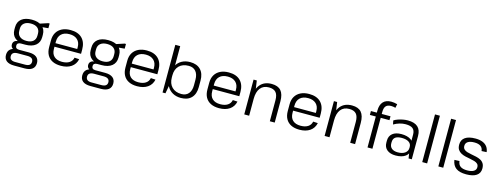

<svg xmlns="http://www.w3.org/2000/svg" viewBox="-20 -1723 7458 2878"><g transform="rotate(15 3709.0 -284.5)"><path d="M274 -160Q172 -160 115 -206Q58 -252 58 -335V-373Q58 -457 115 -502.5Q172 -548 274 -548Q376 -548 433 -502.5Q490 -457 490 -373V-335Q490 -252 433 -206Q376 -160 274 -160ZM193 186Q115 186 74.5 154.5Q34 123 34 62Q34 1 74 -30.5Q114 -62 193 -62H356Q433 -62 474 -30.5Q515 1 515 62Q515 123 474 154.5Q433 186 356 186ZM348 130Q439 130 439 62Q439 -6 348 -6H201Q108 -6 108 62Q108 132 201 130ZM167 -38Q126 -38 102.5 -57.5Q79 -77 79 -111Q79 -145 102 -164.5Q125 -184 168 -184H274V-160H206Q177 -160 161.5 -147Q146 -134 147 -111Q147 -87 161 -74.5Q175 -62 204 -62H274V-38ZM274 -219Q342 -219 378.5 -250Q415 -281 415 -338V-370Q415 -426 378.5 -457Q342 -488 274 -488Q208 -488 170.5 -457Q133 -426 133 -370V-338Q133 -282 170.5 -250.5Q208 -219 274 -219ZM387 -516 524 -561H545V-488L387 -474Z M868 8Q792 8 738.5 -18.5Q685 -45 657 -95.5Q629 -146 629 -218V-322Q629 -393 658.5 -443Q688 -493 743 -520.5Q798 -548 875 -548Q992 -548 1054.5 -485.5Q1117 -423 1117 -310V-244H690V-299H1056L1043 -277V-327Q1043 -401 998.5 -442.5Q954 -484 876 -484Q794 -484 749.5 -441.5Q705 -399 705 -322V-211Q705 -135 748 -94.5Q791 -54 870 -54Q941 -54 984.5 -82.5Q1028 -111 1038 -163L1111 -159Q1094 -79 1030.5 -35.5Q967 8 868 8Z M1458 -160Q1356 -160 1299 -206Q1242 -252 1242 -335V-373Q1242 -457 1299 -502.5Q1356 -548 1458 -548Q1560 -548 1617 -502.5Q1674 -457 1674 -373V-335Q1674 -252 1617 -206Q1560 -160 1458 -160ZM1377 186Q1299 186 1258.5 154.5Q1218 123 1218 62Q1218 1 1258 -30.5Q1298 -62 1377 -62H1540Q1617 -62 1658 -30.5Q1699 1 1699 62Q1699 123 1658 154.5Q1617 186 1540 186ZM1532 130Q1623 130 1623 62Q1623 -6 1532 -6H1385Q1292 -6 1292 62Q1292 132 1385 130ZM1351 -38Q1310 -38 1286.5 -57.5Q1263 -77 1263 -111Q1263 -145 1286 -164.5Q1309 -184 1352 -184H1458V-160H1390Q1361 -160 1345.5 -147Q1330 -134 1331 -111Q1331 -87 1345 -74.5Q1359 -62 1388 -62H1458V-38ZM1458 -219Q1526 -219 1562.5 -250Q1599 -281 1599 -338V-370Q1599 -426 1562.5 -457Q1526 -488 1458 -488Q1392 -488 1354.5 -457Q1317 -426 1317 -370V-338Q1317 -282 1354.5 -250.5Q1392 -219 1458 -219ZM1571 -516 1708 -561H1729V-488L1571 -474Z M2052 8Q1976 8 1922.5 -18.5Q1869 -45 1841 -95.5Q1813 -146 1813 -218V-322Q1813 -393 1842.5 -443Q1872 -493 1927 -520.5Q1982 -548 2059 -548Q2176 -548 2238.5 -485.5Q2301 -423 2301 -310V-244H1874V-299H2240L2227 -277V-327Q2227 -401 2182.5 -442.5Q2138 -484 2060 -484Q1978 -484 1933.5 -441.5Q1889 -399 1889 -322V-211Q1889 -135 1932 -94.5Q1975 -54 2054 -54Q2125 -54 2168.5 -82.5Q2212 -111 2222 -163L2295 -159Q2278 -79 2214.5 -35.5Q2151 8 2052 8Z M2732 8Q2658 8 2602.5 -23.5Q2547 -55 2516.5 -112Q2486 -169 2486 -245V-300Q2486 -376 2516.5 -431.5Q2547 -487 2602 -517.5Q2657 -548 2731 -548Q2836 -548 2893.5 -488.5Q2951 -429 2951 -321V-219Q2951 -111 2894 -51.5Q2837 8 2732 8ZM2447 -740H2523V-170L2492 0H2447ZM2724 -51Q2796 -51 2835 -97.5Q2874 -144 2874 -226V-312Q2874 -396 2835 -442Q2796 -488 2724 -488Q2630 -488 2576.5 -434.5Q2523 -381 2523 -288V-255Q2523 -160 2577 -105.5Q2631 -51 2724 -51Z M3324 8Q3248 8 3194.5 -18.5Q3141 -45 3113 -95.5Q3085 -146 3085 -218V-322Q3085 -393 3114.5 -443Q3144 -493 3199 -520.5Q3254 -548 3331 -548Q3448 -548 3510.5 -485.5Q3573 -423 3573 -310V-244H3146V-299H3512L3499 -277V-327Q3499 -401 3454.5 -442.5Q3410 -484 3332 -484Q3250 -484 3205.5 -441.5Q3161 -399 3161 -322V-211Q3161 -135 3204 -94.5Q3247 -54 3326 -54Q3397 -54 3440.5 -82.5Q3484 -111 3494 -163L3567 -159Q3550 -79 3486.5 -35.5Q3423 8 3324 8Z M4112 -325Q4112 -409 4077.5 -448Q4043 -487 3969 -487Q3883 -487 3837 -428.5Q3791 -370 3791 -260L3755 -192V-258Q3755 -398 3817.5 -473Q3880 -548 3996 -548Q4094 -548 4141 -494Q4188 -440 4188 -328V0H4112ZM3715 -540H3765L3791 -361V0H3715Z M4571 8Q4495 8 4441.5 -18.5Q4388 -45 4360 -95.5Q4332 -146 4332 -218V-322Q4332 -393 4361.5 -443Q4391 -493 4446 -520.5Q4501 -548 4578 -548Q4695 -548 4757.5 -485.5Q4820 -423 4820 -310V-244H4393V-299H4759L4746 -277V-327Q4746 -401 4701.5 -442.5Q4657 -484 4579 -484Q4497 -484 4452.5 -441.5Q4408 -399 4408 -322V-211Q4408 -135 4451 -94.5Q4494 -54 4573 -54Q4644 -54 4687.5 -82.5Q4731 -111 4741 -163L4814 -159Q4797 -79 4733.5 -35.5Q4670 8 4571 8Z M5359 -325Q5359 -409 5324.5 -448Q5290 -487 5216 -487Q5130 -487 5084 -428.5Q5038 -370 5038 -260L5002 -192V-258Q5002 -398 5064.5 -473Q5127 -548 5243 -548Q5341 -548 5388 -494Q5435 -440 5435 -328V0H5359ZM4962 -540H5012L5038 -361V0H4962Z M5628 -571Q5628 -661 5671 -708Q5714 -755 5796 -755Q5817 -755 5842 -751.5Q5867 -748 5890 -741L5878 -682Q5860 -687 5844 -689.5Q5828 -692 5811 -692Q5755 -692 5729.5 -663Q5704 -634 5704 -571V0H5628ZM5536 -540H5840V-480H5536Z M6238 -176V-362Q6238 -426 6203.5 -455Q6169 -484 6092 -484Q6044 -484 5997 -470Q5950 -456 5908 -431L5896 -491Q5922 -508 5958 -520.5Q5994 -533 6033 -540.5Q6072 -548 6108 -548Q6212 -548 6263.5 -501.5Q6315 -455 6315 -362V0H6265ZM6064 8Q5979 8 5930.5 -32Q5882 -72 5882 -143V-173Q5882 -245 5931 -285Q5980 -325 6069 -325Q6162 -325 6217 -287Q6272 -249 6272 -178V-146Q6272 -74 6216.5 -33Q6161 8 6064 8ZM6085 -46Q6155 -46 6196 -76Q6237 -106 6237 -156V-171Q6237 -219 6198 -245Q6159 -271 6089 -271Q6025 -271 5990.5 -247.5Q5956 -224 5956 -166V-153Q5956 -101 5989.5 -73.5Q6023 -46 6085 -46Z M6553 -740V0H6477V-740Z M6803 -740V0H6727V-740Z M7159 7Q7055 7 7000.5 -33Q6946 -73 6934 -157L7012 -160Q7018 -105 7053.5 -79.5Q7089 -54 7158 -54Q7223 -54 7259 -75.5Q7295 -97 7295 -138Q7295 -172 7276 -190Q7257 -208 7225.5 -217.5Q7194 -227 7156.5 -233.5Q7119 -240 7082 -248.5Q7045 -257 7013.5 -274Q6982 -291 6963 -320Q6944 -349 6944 -398Q6944 -471 6998.5 -509.5Q7053 -548 7159 -548Q7222 -548 7267 -530.5Q7312 -513 7338.5 -479Q7365 -445 7371 -394L7293 -390Q7289 -438 7255 -462.5Q7221 -487 7159 -487Q7093 -487 7058 -464.5Q7023 -442 7023 -399Q7023 -366 7042 -347Q7061 -328 7092 -318.5Q7123 -309 7160.5 -302.5Q7198 -296 7235.5 -287.5Q7273 -279 7304 -263Q7335 -247 7354 -217.5Q7373 -188 7373 -139Q7373 -68 7318.5 -30.5Q7264 7 7159 7Z"/></g></svg>

Font: Pathway Extreme 8pt Thin Light
Style: Regular
Weight: 300
Version: Version 1.001;gftools[0.9.26]